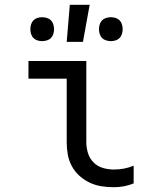

<svg xmlns="http://www.w3.org/2000/svg" viewBox="-20 -775 640 803"><path d="M456 8Q430 8 404.5 4Q379 0 355.5 -11Q332 -22 312.5 -39.5Q293 -57 280.5 -80Q268 -103 263.5 -128.5Q259 -154 259 -180V-446H99V-520H341V-180Q341 -157 348 -134.5Q355 -112 371.5 -95.5Q388 -79 410.5 -72.5Q433 -66 456 -66Q478 -66 499 -70Q520 -74 539 -82V-8Q520 0 499 4Q478 8 456 8ZM444 -603Q434 -603 424 -606Q414 -609 407 -616Q400 -623 397 -633Q394 -643 394 -653Q394 -663 397 -673Q400 -683 407 -690Q414 -697 424 -700Q434 -703 444 -703Q454 -703 463.5 -700Q473 -697 480 -690Q487 -683 490 -673Q493 -663 493 -653Q493 -643 490 -633Q487 -623 480 -616Q473 -609 463.5 -606Q454 -603 444 -603ZM156 -603Q146 -603 136.5 -606Q127 -609 120 -616Q113 -623 110 -633Q107 -643 107 -653Q107 -663 110 -673Q113 -683 120 -690Q127 -697 136.5 -700Q146 -703 156 -703Q166 -703 176 -700Q186 -697 193 -690Q200 -683 203 -673Q206 -663 206 -653Q206 -643 203 -633Q200 -623 193 -616Q186 -609 176 -606Q166 -603 156 -603ZM259 -600 272 -755H355L327 -600Z"/></svg>

Font: Iosevka Extended
Style: Regular
Weight: 400
Width: 7
Monospace: yes
Designer: Belleve Invis
Foundry: Belleve Invis
Version: Version 32.5.0; ttfautohint (v1.8.4)